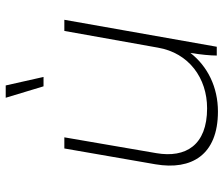

<svg xmlns="http://www.w3.org/2000/svg" viewBox="-74 -686 764 655"><g transform="rotate(-90 307.5 -358.0)"><path d="M255 4C338 4 409 -31 455 -90C449 -54 446 -21 446 0H476L568 -520H530L473 -201C455 -95 369 -33 266 -33C140 -33 96 -106 113 -206L167 -520H129L75 -209C54 -86 107 4 255 4ZM341 -591H373L344 -720H302Z"/></g></svg>

Font: Fixel Display ExtraLight
Style: Italic
Weight: 200
Italic angle: -10°
Designer: AlfaBravo + MacPaw
Foundry: Kyrylo Tkachov, Marchela Mozhyna, Serhii Makarenko, Maria Weinstein, Zakhar Kryvoshyya
Version: Version 1.210;Glyphs 3.2 (3217)